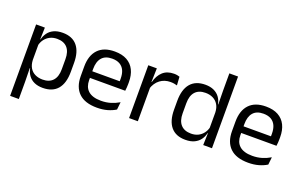

<svg xmlns="http://www.w3.org/2000/svg" viewBox="-95 -1079 2624 1667"><g transform="rotate(20 1217.0 -245.0)"><path d="M306.5 10.5Q261.5 10.5 228.5 -4.5Q195.5 -19.5 175 -47.5Q154.5 -75.5 147.5 -112.5H121L144.5 -188.5Q146.5 -144.5 164.2 -115.2Q182 -86 212.5 -71.5Q243 -57 281.5 -57Q343 -57 375.8 -93Q408.5 -129 408.5 -198.5V-292Q408.5 -361 376 -397Q343.5 -433 281.5 -433Q244.5 -433 216 -418.5Q187.5 -404 168.8 -379Q150 -354 143 -322L123 -378.5H146.5Q154.5 -412 173.8 -439.2Q193 -466.5 226.8 -482.8Q260.5 -499 310 -499Q398 -499 444 -444.2Q490 -389.5 490 -285.5V-204.5Q490 -99.5 443.8 -44.5Q397.5 10.5 306.5 10.5ZM66 172V-488H147L143.5 -370.5L144.5 -345.5V-140L144 -123.5L146.5 13.5V172Z M808 11Q696.5 11 640 -43.5Q583.5 -98 583.5 -199.5V-286.5Q583.5 -389.5 636 -445.2Q688.5 -501 789.5 -501Q857.5 -501 903 -475.8Q948.5 -450.5 971.5 -404Q994.5 -357.5 994.5 -293V-275Q994.5 -259 993.2 -243Q992 -227 990 -211.5H915.5Q916.5 -235.5 916.8 -257Q917 -278.5 917 -296.5Q917 -341 902.8 -371.8Q888.5 -402.5 860.2 -418.8Q832 -435 789.5 -435Q726.5 -435 695 -398.5Q663.5 -362 663.5 -294V-247.5L664 -237.5V-191Q664 -160.5 673 -136Q682 -111.5 701.2 -93.8Q720.5 -76 750.2 -66.8Q780 -57.5 821 -57.5Q868.5 -57.5 909.5 -70Q950.5 -82.5 986.5 -104L979 -34Q946.5 -13.5 903.5 -1.2Q860.5 11 808 11ZM626 -211.5V-272.5H973V-211.5Z M1179.5 -298.5 1161 -361 1181 -362Q1197 -424 1236 -459.8Q1275 -495.5 1339.5 -495.5Q1355.5 -495.5 1368.2 -493Q1381 -490.5 1391 -487L1396 -408.5Q1383.5 -412.5 1368.2 -415Q1353 -417.5 1334.5 -417.5Q1279.5 -417.5 1238.8 -387Q1198 -356.5 1179.5 -298.5ZM1102.5 0V-488H1181.5L1177.5 -344L1183.5 -338V0Z M1624.5 10.5Q1536.5 10.5 1490.5 -44Q1444.5 -98.5 1444.5 -203V-283.5Q1444.5 -388.5 1491 -443.8Q1537.5 -499 1628 -499Q1673 -499 1706 -483.8Q1739 -468.5 1759.5 -441Q1780 -413.5 1787 -376H1813.5L1789.5 -301.5Q1788 -344.5 1770.2 -373.8Q1752.5 -403 1722.2 -418Q1692 -433 1653 -433Q1591 -433 1558.2 -397Q1525.5 -361 1525.5 -291V-198Q1525.5 -129 1558.2 -93Q1591 -57 1653 -57Q1690 -57 1718.5 -71.2Q1747 -85.5 1765.8 -110.8Q1784.5 -136 1791.5 -168L1811.5 -110H1787.5Q1780.5 -77 1760.8 -49.5Q1741 -22 1707.8 -5.8Q1674.5 10.5 1624.5 10.5ZM1787.5 0 1791 -118 1789.5 -144V-348L1790 -365L1788 -503.5V-662.5H1868.5V0Z M2205.5 11Q2094 11 2037.5 -43.5Q1981 -98 1981 -199.5V-286.5Q1981 -389.5 2033.5 -445.2Q2086 -501 2187 -501Q2255 -501 2300.5 -475.8Q2346 -450.5 2369 -404Q2392 -357.5 2392 -293V-275Q2392 -259 2390.8 -243Q2389.5 -227 2387.5 -211.5H2313Q2314 -235.5 2314.2 -257Q2314.5 -278.5 2314.5 -296.5Q2314.5 -341 2300.2 -371.8Q2286 -402.5 2257.8 -418.8Q2229.5 -435 2187 -435Q2124 -435 2092.5 -398.5Q2061 -362 2061 -294V-247.5L2061.5 -237.5V-191Q2061.5 -160.5 2070.5 -136Q2079.5 -111.5 2098.8 -93.8Q2118 -76 2147.8 -66.8Q2177.5 -57.5 2218.5 -57.5Q2266 -57.5 2307 -70Q2348 -82.5 2384 -104L2376.5 -34Q2344 -13.5 2301 -1.2Q2258 11 2205.5 11ZM2023.5 -211.5V-272.5H2370.5V-211.5Z"/></g></svg>

Font: Anek Telugu Medium
Style: Regular
Weight: 400
Version: Version 1.003